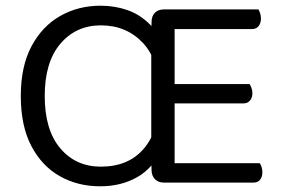

<svg xmlns="http://www.w3.org/2000/svg" viewBox="-20 -641 993 674"><path d="M332 13Q253 13 190 -22.5Q127 -58 90 -128.5Q53 -199 53 -304Q53 -408 90.5 -478.5Q128 -549 191.5 -585Q255 -621 333 -621Q383 -621 427.5 -605.5Q472 -590 507.5 -554Q543 -518 563 -457Q583 -396 583 -304Q583 -191 550.5 -121Q518 -51 461.5 -19Q405 13 332 13ZM334 -56Q432 -56 486 -120.5Q540 -185 540 -304Q540 -428 482 -490Q424 -552 334 -552Q247 -552 192 -487.5Q137 -423 137 -304Q137 -185 191.5 -120.5Q246 -56 334 -56ZM556 0Q535 0 523.5 -12.5Q512 -25 512 -44L511 -87V-366H593V-8Q588 -7 577.5 -3.5Q567 0 556 0ZM556 0V-68H892Q895 -64 898 -55.5Q901 -47 901 -36Q901 -20 893 -10Q885 0 870 0ZM511 -249V-524L512 -564Q512 -584 523.5 -596Q535 -608 556 -608Q567 -608 577.5 -605Q588 -602 593 -600V-248ZM555 -278V-346H856Q859 -342 862.5 -333Q866 -324 866 -314Q866 -298 857.5 -288Q849 -278 835 -278ZM556 -539V-608H887Q890 -604 893 -595Q896 -586 896 -576Q896 -560 888 -549.5Q880 -539 865 -539Z"/></svg>

Font: Baloo Tammudu 2
Style: Regular
Weight: 400
Designer: Maithili Shingre, Omkar Shende and Ek Type
Foundry: Ek Type
Version: Version 1.700